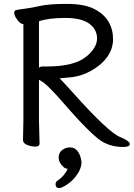

<svg xmlns="http://www.w3.org/2000/svg" viewBox="-20 -735 686 985"><path d="M285 230Q265 230 265 210Q265 200 273 193Q292 181 308 162Q323 143 327 131Q325 131 320 130Q310 127 305 121Q281 99 281 73.5Q281 48 299 34.5Q317 21 340 21Q363 21 378.5 41Q394 61 398 96Q398 133 368 171Q338 209 296 227Q290 230 285 230ZM98 -17 100 -116V-610H105Q82 -610 61 -645Q53 -658 53 -670Q53 -682 66 -684Q86 -688 112 -691Q138 -694 185.5 -704.5Q233 -715 322.5 -715Q412 -715 462.5 -689.5Q513 -664 536.5 -624Q560 -584 560 -534.5Q560 -485 530.5 -443.5Q501 -402 448.5 -372.5Q396 -343 338 -338L286 -333Q307 -312 350 -264Q540 -51 599 -31Q646 -11 646 4Q646 19 612 19Q536 19 483 -23.5Q430 -66 343 -164L275 -241Q221 -300 201 -313Q181 -326 180 -326V-115L183 1Q183 17 161.5 17Q140 17 119 8.5Q98 0 98 -17ZM180 -387Q185 -394 201 -394H221Q341 -394 403 -431Q437 -452 457.5 -480.5Q478 -509 478 -537Q478 -584 438 -613.5Q398 -643 314 -643Q230 -643 180 -626Z"/></svg>

Font: LXGW WenKai Lite Medium
Style: Regular
Weight: 500
Designer: LXGW / Fontworks Inc.
Foundry: LXGW / Fontworks Inc.
Version: Version 1.511; March 25, 2025